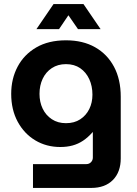

<svg xmlns="http://www.w3.org/2000/svg" viewBox="-20 -720 673 943"><path d="M142 203V86H404Q418 86 427 76.5Q436 67 436 54V-71H435Q412 -45 388 -29Q364 -13 336.5 -5.5Q309 2 276 2Q208 2 153.5 -30.5Q99 -63 67 -122Q35 -181 35 -259Q35 -333 66.5 -392.5Q98 -452 158 -487Q218 -522 304 -522Q387 -522 447 -488Q507 -454 540 -392Q573 -330 573 -245V58Q573 125 534.5 164Q496 203 428 203ZM304 -115Q345 -115 374 -134Q403 -153 418.5 -184.5Q434 -216 434 -255Q434 -297 418.5 -331Q403 -365 374 -385Q345 -405 304 -405Q264 -405 234.5 -385.5Q205 -366 189.5 -333Q174 -300 174 -259Q174 -219 189.5 -186.5Q205 -154 234.5 -134.5Q264 -115 304 -115ZM159 -577 243 -700H390L474 -577H363L316 -645L270 -577Z"/></svg>

Font: MuseoModerno Thin SemiBold
Style: Regular
Weight: 600
Version: Version 1.003